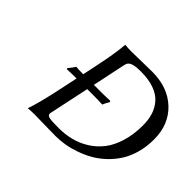

<svg xmlns="http://www.w3.org/2000/svg" viewBox="-138 -871 1097 1097"><g transform="rotate(45 410.5 -322.5)"><path d="M375 -645Q407.2 -645 457.5 -646.5Q507.8 -647.9 540 -647.9Q666.5 -647.9 743.7 -574.7Q820.8 -501.5 820.8 -381.8Q820.8 -322.3 806.2 -270.5Q791.5 -218.8 766.6 -180.4Q741.7 -142.1 708 -110.6Q674.3 -79.1 637.2 -58.3Q600.1 -37.6 559.6 -23.4Q519 -9.3 481.9 -3.2Q444.8 2.9 410.2 2.9Q358.9 2.9 314.5 1.5Q270 0 237.8 0Q222.2 0 209 0.7Q195.8 1.5 190.4 2L185.1 2.9V0Q208 -64.5 236.8 -200.2L261.2 -314.9Q221.2 -314.9 185.1 -313L182.1 -319.8Q201.7 -342.3 212.9 -360.8Q226.1 -358.9 271 -358.9L289.1 -444.8Q314.9 -565.9 321.8 -645L324.2 -647.9Q340.8 -645 375 -645ZM388.2 -42Q440.9 -42 488 -54Q535.2 -65.9 577.9 -92.8Q620.6 -119.6 651.6 -159.7Q682.6 -199.7 700.9 -259.8Q719.2 -319.8 719.2 -394Q719.2 -439.9 707.5 -476.6Q695.8 -513.2 670.2 -542.2Q644.5 -571.3 599.9 -587.2Q555.2 -603 493.2 -603Q472.7 -603 458.5 -601.6Q444.3 -600.1 431.2 -596.2Q418 -592.3 410.2 -584Q402.3 -575.7 399.9 -563L356.9 -358.9H418.9Q450.7 -358.9 486.8 -360.8L491.2 -354Q475.1 -326.2 470.2 -313Q443.8 -314.9 399.9 -314.9H347.2L297.9 -82Q294.9 -71.8 294.9 -64Q294.9 -50.8 313 -46.4Q331.1 -42 388.2 -42Z"/></g></svg>

Font: Linear Smooth
Style: Italic
Weight: 400
Designer: Philipp H. Poll, Flanker
Foundry: Philipp H. Poll, reworked by Flanker
Version: Version 1.061 | FøM Fix